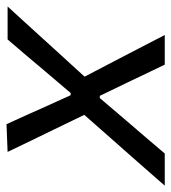

<svg xmlns="http://www.w3.org/2000/svg" viewBox="-11 -553 540 606"><g transform="rotate(-90 259.0 -250.0)"><path d="M-24 0Q5.5 -33.5 27.2 -58.5Q49 -83.5 68.8 -105.8Q88.5 -128 110.5 -153L199.5 -254L154 -348Q135.5 -386 120 -418Q104.5 -450 82.5 -496L170 -499.5Q186 -464.5 199 -435.8Q212 -407 225 -377.5L261.5 -297H268.5L336.5 -377Q363 -408.5 386 -435.8Q409 -463 437.5 -496H541.5Q512 -464 490.8 -440.5Q469.5 -417 450.5 -396.2Q431.5 -375.5 409 -350.5L320 -253L372.5 -152.5Q391.5 -116 409.2 -81.8Q427 -47.5 451.5 0H358Q342.5 -32 329.8 -58.5Q317 -85 301.5 -118L259.5 -205H252.5L180.5 -120.5Q152.5 -88 129.2 -60.8Q106 -33.5 77.5 0Z"/></g></svg>

Font: Commissioner
Style: Italic
Weight: 400
Italic angle: -12°
Designer: Kostas Bartsokas
Foundry: Kostas Bartsokas
Version: Version 1.000; ttfautohint (v1.8.3)